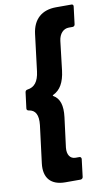

<svg xmlns="http://www.w3.org/2000/svg" viewBox="-102 -849 587 1045"><g transform="rotate(-10 191.0 -326.5)"><path d="M171 147H255C262 147 268 142 269 135L281 37C281 30 277 25 270 25H249C220 25 203 1 207 -38L228 -203C236 -267 223 -307 188 -327C185 -329 185 -331 189 -333C229 -352 251 -391 259 -455L278 -616C283 -655 306 -679 336 -679H357C364 -679 369 -684 370 -691L382 -788C383 -795 379 -800 372 -800H287C208 -800 159 -757 149 -677L124 -474C117 -419 95 -391 56 -386C48 -385 44 -380 43 -373L32 -286C31 -279 35 -274 42 -273C80 -268 95 -239 89 -184L63 23C53 103 92 147 171 147Z"/></g></svg>

Font: Barlow Semi Condensed
Style: Bold Italic
Weight: 700
Width: 4
Italic angle: -7°
Designer: Jeremy Tribby
Foundry: Tribby Type
Version: Version 1.422;hotconv 1.0.109;makeotfexe 2.5.65596